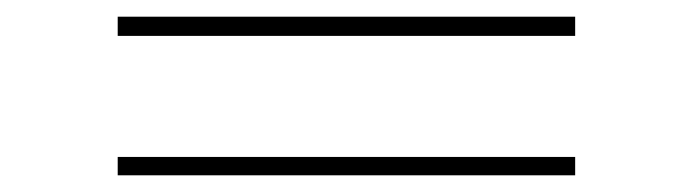

<svg xmlns="http://www.w3.org/2000/svg" viewBox="-20 -396 830 230"><path d="M121 -353V-376H669V-353ZM121 -186V-208H669V-186Z"/></svg>

Font: Lexend Tera Thin
Style: Regular
Weight: 250
Version: Version 1.007